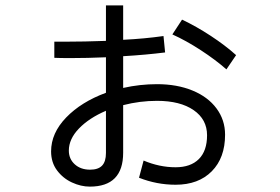

<svg xmlns="http://www.w3.org/2000/svg" viewBox="-20 -650 1040 714"><path d="M817 -149Q817 -63 767.5 -13Q718 37 633 37Q563 37 497 11L514 -53Q573 -28 633 -28Q689 -28 719.5 -58.5Q750 -89 750 -147Q750 -206 700 -240.5Q650 -275 564 -275Q500 -275 438 -259V-82Q438 44 314 44Q281 44 247.5 28.5Q214 13 192 -16.5Q170 -46 170 -87Q170 -155 226 -213Q282 -271 374 -305V-437Q305 -434 242 -434Q200 -434 182 -435V-495H223Q293 -495 374 -498V-630H438V-502Q518 -506 588 -516L594 -455Q523 -446 438 -441V-323Q500 -337 564 -337Q638 -337 695.5 -313.5Q753 -290 785 -247Q817 -204 817 -149ZM657 -577Q710 -552 764 -516.5Q818 -481 858 -445L822 -392Q781 -428 726.5 -463.5Q672 -499 621 -522ZM374 -238Q311 -211 273.5 -172Q236 -133 236 -90Q236 -59 258 -39Q280 -19 315 -19Q345 -19 359.5 -34Q374 -49 374 -81Z"/></svg>

Font: PlemolJP35 Console
Style: Regular
Weight: 400
Version: v2.0.3; ttfautohint (v1.8.4.7-5d5b-dirty) -l 6 -r 45 -G 200 